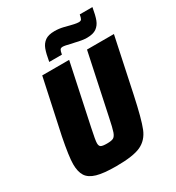

<svg xmlns="http://www.w3.org/2000/svg" viewBox="-210 -1020 1060 1155"><g transform="rotate(-30 320.5 -442.5)"><path d="M37 -132Q37 -184 62 -311L143 -688H330L241 -269Q224 -190 224 -170Q224 -150 235 -144Q246 -138 276 -138Q308 -138 321 -145.5Q334 -153 342.5 -177Q351 -201 365 -269L454 -688H641L561 -311Q529 -161 505 -101.5Q481 -42 428 -17Q375 8 256 8Q170 8 123 -5.5Q76 -19 56.5 -49Q37 -79 37 -132ZM340 -882Q370 -882 401 -874.5Q432 -867 438 -865Q445 -863 463.5 -859Q482 -855 494 -855Q508 -855 513 -862.5Q518 -870 522 -893H610Q601 -840 590 -811Q579 -782 556 -765.5Q533 -749 490 -749Q460 -749 412 -761L392 -765Q350 -776 336 -776Q322 -776 317 -768Q312 -760 308 -737H220Q229 -790 240 -819.5Q251 -849 274 -865.5Q297 -882 340 -882Z"/></g></svg>

Font: Saira Semi Condensed ExtraBold
Style: Italic
Weight: 800
Width: 4
Italic angle: -12°
Designer: Hector Gatti with collaboration of the Omnibus-Type team
Foundry: Omnibus-Type
Version: Version 1.001; ttfautohint (v1.8)